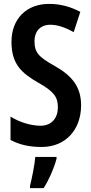

<svg xmlns="http://www.w3.org/2000/svg" viewBox="-20 -744 469 985"><path d="M396 -204C396 -297 351 -355 260 -406C178 -452 157 -474 157 -534C157 -582 186 -617 238 -617C274 -617 314 -604 358 -579L392 -683C346 -708 291 -724 234 -724C114 -725 38 -645 39 -528C39 -415 91 -369 176 -320C256 -275 277 -247 277 -193C277 -140 246 -99 188 -99C142 -99 83 -115 34 -146V-26C83 0 134 10 194 10C316 10 396 -78 396 -204ZM270 71V61H161C158 101 143 174 134 209V221H204C231 179 256 122 270 71Z"/></svg>

Font: Noto Sans Myanmar UI ExtraCondensed SemiBold
Style: Regular
Weight: 600
Width: 2
Designer: Monotype Design Team
Foundry: Monotype Imaging Inc.
Version: Version 2.103